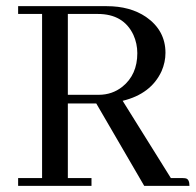

<svg xmlns="http://www.w3.org/2000/svg" viewBox="-20 -606 638 626"><path d="M278.3 0V-25.4H201.2V-268.6H293.9L450.2 0H597.7Q597.7 -21.5 585.9 -24.4Q581.1 -25.4 574.2 -25.4H537.1L379.9 -277.3Q472.7 -299.8 506.8 -374Q519.5 -403.3 519.5 -433.6Q519.5 -506.8 456.1 -550.8Q404.3 -585.9 328.1 -585.9H39.1V-560.5H117.2V-25.4H39.1V0ZM298.8 -560.5Q382.8 -560.5 415 -492.2Q427.7 -463.9 427.7 -432.6Q427.7 -362.3 378.9 -323.2Q345.7 -296.9 301.8 -296.9H201.2V-560.5Z"/></svg>

Font: Abhaya Libre
Style: Regular
Weight: 400
Designer: Pushpananda Ekanayake, Sol Matas, Pathum Egodawatta
Foundry: Mooniak
Version: Version 1.050 ; ttfautohint (v1.6)